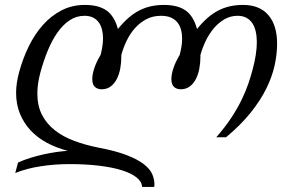

<svg xmlns="http://www.w3.org/2000/svg" viewBox="-20 -549 1161 768"><path d="M781.7 -322.3Q781.7 -297.9 777.3 -274.4Q772.9 -251 763.4 -232.7Q753.9 -214.4 739 -203.1Q724.1 -191.9 702.6 -191.9Q686 -191.9 675.8 -201.7Q665.5 -211.4 665.5 -232.9Q665.5 -252.4 674.3 -278.1Q683.1 -303.7 698.7 -329.1Q703.1 -345.7 705.8 -362.3Q708.5 -378.9 708.5 -394.5Q708.5 -413.6 704.1 -430.2Q699.7 -446.8 689.7 -459.2Q679.7 -471.7 663.6 -478.8Q647.5 -485.8 624 -485.8Q591.3 -485.8 565.4 -472.2Q539.6 -458.5 519.8 -436.3Q500 -414.1 486.6 -386Q473.1 -357.9 465.3 -329.1V-322.3Q465.3 -297.9 460.9 -274.4Q456.5 -251 447 -232.7Q437.5 -214.4 422.6 -203.1Q407.7 -191.9 386.2 -191.9Q369.6 -191.9 359.4 -201.7Q349.1 -211.4 349.1 -232.9Q349.1 -252.4 357.9 -278.1Q366.7 -303.7 382.3 -329.1Q386.7 -346.2 389.4 -363Q392.1 -379.9 392.1 -395.5Q392.1 -414.6 387.9 -430.9Q383.8 -447.3 375 -459.5Q366.2 -471.7 352.1 -478.8Q337.9 -485.8 317.9 -485.8Q285.6 -485.8 258.8 -468Q231.9 -450.2 210.2 -419.4Q188.5 -388.7 171.4 -347.4Q154.3 -306.2 141.6 -259.3Q129.4 -213.9 129.4 -175.3Q129.4 -126 147.9 -89.8Q166.5 -53.7 199.5 -27.8Q232.4 -2 277.1 14.6Q321.8 31.2 374 41.5Q443.4 54.7 486.8 71.5Q530.3 88.4 554.9 107.4Q579.6 126.5 588.6 147Q597.7 167.5 597.7 188Q597.7 190.9 597.4 193.6Q597.2 196.3 597.2 198.7H548.3Q547.4 177.7 526.4 160.9Q505.4 144 467.3 132.1Q429.2 120.1 376.2 113.8Q323.2 107.4 258.3 107.4Q199.2 107.4 143.1 116Q86.9 124.5 41 143.1L52.2 101.1Q74.7 90.8 100.6 82.8Q126.5 74.7 152.8 68.8Q179.2 63 204.3 59.3Q229.5 55.7 250.5 54.2Q205.6 42.5 167.7 22.2Q129.9 2 102.5 -27.3Q75.2 -56.6 59.8 -94.2Q44.4 -131.8 44.4 -177.7Q44.4 -215.3 56.2 -259.3Q71.3 -315.4 95.5 -364.5Q119.6 -413.6 152.6 -450.2Q185.5 -486.8 227.3 -508.1Q269 -529.3 319.3 -529.3Q374.5 -529.3 406 -507.1Q437.5 -484.9 451.7 -433.1Q472.7 -459 493.7 -477.3Q514.6 -495.6 537.1 -507.1Q559.6 -518.6 583.7 -523.9Q607.9 -529.3 635.7 -529.3Q690.9 -529.3 722.4 -507.1Q753.9 -484.9 768.1 -433.1Q789.1 -459 810.1 -477.3Q831.1 -495.6 853.5 -507.1Q876 -518.6 900.1 -523.9Q924.3 -529.3 952.1 -529.3Q1018.6 -529.3 1053.5 -488.5Q1088.4 -447.8 1088.4 -374Q1088.4 -333 1078.6 -287.8Q1068.8 -242.7 1045.4 -195.1Q1022 -147.5 982.7 -98.4Q943.4 -49.3 884.3 0H845.2Q880.9 -41 905.3 -78.1Q929.7 -115.2 946 -148.9Q962.4 -182.6 972.9 -213.1Q983.4 -243.7 990.7 -271.5Q998.5 -300.8 1002.9 -328.4Q1007.3 -356 1007.3 -380.4Q1007.3 -403.8 1002.9 -423.1Q998.5 -442.4 989.3 -456.3Q980 -470.2 965.3 -478Q950.7 -485.8 930.2 -485.8Q902.3 -485.8 878.4 -472.2Q854.5 -458.5 835.7 -436.3Q816.9 -414.1 803.2 -386Q789.6 -357.9 781.7 -329.1Z"/></svg>

Font: Arian AMU Serif
Style: Italic
Weight: 400
Italic angle: -15°
Designer: Ruben Hakobyan (Tarumian)
Foundry: Ruben Hakobyan (Tarumian)
Version: Version 1.002